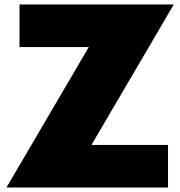

<svg xmlns="http://www.w3.org/2000/svg" viewBox="-20 -845 813 865"><path d="M68 -825H763L392 -192H737V0H9L380 -633H68Z"/></svg>

Font: Spartan MB
Style: Regular
Weight: 900
Designer: Matt Bailey
Foundry: Matt Bailey
Version: Version 001.001